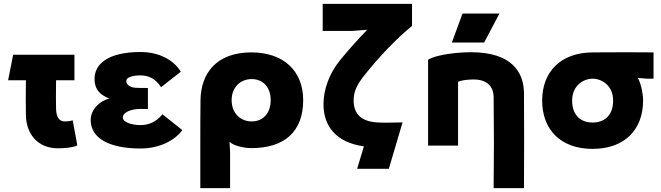

<svg xmlns="http://www.w3.org/2000/svg" viewBox="-20 -753 3420 993"><path d="M280 14C316 14 358 10 380 -1L356 -131C343 -126 328 -125 314 -125C287 -125 271 -147 270 -189C269 -229 269 -258 270 -338H365V-470H48L22 -338H114C113 -255 113 -221 114 -158C115 -66 170 14 280 14Z M923 -80 820 -162C786 -119 744 -106 707 -106C661 -106 615 -121 615 -145C615 -168 645 -183 681 -188C695 -190 718 -190 745 -189V-298C718 -298 696 -298 681 -299C650 -301 633 -317 633 -334C633 -353 665 -363 707 -363C744 -363 784 -349 813 -302L915 -382C878 -444 801 -484 707 -484C536 -484 469 -420 469 -346C469 -285 502 -261 546 -243C498 -233 449 -188 449 -132C449 -41 540 15 707 15C800 15 881 -23 923 -80Z M1282 -125C1222 -125 1178 -169 1178 -235C1178 -300 1222 -344 1282 -344C1339 -344 1380 -303 1380 -235C1380 -166 1339 -125 1282 -125ZM1016 220H1170V32L1167 -20C1185 0 1241 13 1280 13C1450 13 1548 -71 1548 -235C1548 -386 1447 -482 1280 -482C1099 -482 1019 -374 1017 -235C1016 -159 1016 -84 1016 -8Z M2111 -619V-733H1649V-593H1800L1879 -599C1827 -545 1784 -497 1739 -442C1681 -371 1653 -287 1653 -214C1653 -101 1718 -16 1862 4L1827 120H1991L2062 -120C1991 -118 1954 -118 1927 -120C1850 -126 1809 -162 1809 -234C1809 -281 1828 -318 1865 -364C1940 -459 2031 -554 2111 -619Z M2349 0V-330C2363 -337 2397 -342 2428 -342C2496 -342 2532 -310 2533 -250C2535 -65 2535 35 2533 220H2690C2691 25 2691 -76 2690 -271C2689 -379 2628 -483 2415 -483C2362 -483 2243 -474 2194 -444V0ZM2317 -533H2484L2563 -683H2372Z M3045 -346C3093 -346 3151 -310 3151 -233C3151 -149 3098 -119 3045 -119C2992 -119 2939 -149 2939 -233C2939 -310 2997 -346 3045 -346ZM2784 -233C2784 -84 2878 17 3045 17C3212 17 3306 -84 3306 -233C3306 -266 3297 -316 3279 -350L3325 -346H3360V-482C3265 -483 3192 -483 3045 -482C2878 -481 2784 -380 2784 -233Z"/></svg>

Font: Kreadon Extra Bold
Style: Regular
Weight: 800
Designer: kohakuno
Foundry: StudioGnu
Version: Version 1.000;Glyphs 3.1.2 (3151)